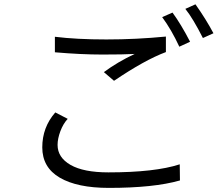

<svg xmlns="http://www.w3.org/2000/svg" viewBox="-20 -870 1040 907"><path d="M241.2 -338.9 299.8 -308.6Q278.3 -285.2 265.1 -250Q252 -214.8 252 -185.5Q252 -126 313.5 -90.8Q375 -55.7 492.2 -55.7Q711.9 -55.7 829.1 -93.8L830.1 -17.6Q707 17.6 494.1 17.6Q344.7 17.6 262.2 -30.8Q179.7 -79.1 179.7 -173.8Q179.7 -268.6 241.2 -338.9ZM239.3 -623V-696.3Q341.8 -683.6 482.4 -683.6Q623 -683.6 763.7 -697.3V-624Q664.1 -586.9 518.6 -488.3L470.7 -529.3Q535.2 -577.1 616.2 -615.2Q565.4 -612.3 463.9 -612.3Q362.3 -612.3 239.3 -623ZM746.1 -789.1 794.9 -810.5Q835 -755.9 877.9 -672.9L827.1 -649.4Q790 -729.5 746.1 -789.1ZM855.5 -828.1 903.3 -849.6Q953.1 -779.3 988.3 -712.9L938.5 -690.4Q891.6 -783.2 855.5 -828.1Z"/></svg>

Font: GenEi Gothic M SemiLight
Style: Regular
Weight: 350
Designer: o_tamon (Modified); [Source Han Sans]
Ryoko NISHIZUKA  (kana & ideographs); Paul D. Hunt (Latin, Greek & Cyrillic); Wenl
Version: Version 1.1a;Original Version 1.004